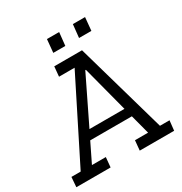

<svg xmlns="http://www.w3.org/2000/svg" viewBox="-207 -941 1024 1078"><g transform="rotate(-30 305.0 -401.5)"><path d="M409 -718 418 -803H497L489 -718ZM242 -718 250 -803H329L320 -718ZM-18 -64H42L304 -586H203L209 -650H389L556 -64H618L611 0H388L394 -64H479L446 -189H176L115 -64H205L199 0H-23ZM349 -544 204 -246H431L353 -544Z"/></g></svg>

Font: Zilla Slab
Style: Italic
Weight: 400
Italic angle: -6°
Designer: Typotheque.com
Foundry: Typotheque type foundry
Version: Version 1.1; 2017; ttfautohint (v1.6)